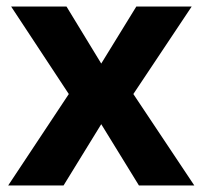

<svg xmlns="http://www.w3.org/2000/svg" viewBox="-20 -566 618 586"><path d="M190 -279 14 -546H183L289 -372L396 -546H565L387 -279L573 0H404L289 -187L174 0H5Z"/></svg>

Font: Noto Sans Bengali UI
Style: Bold
Weight: 700
Designer: Jelle Bosma - Monotype Design Team
Foundry: Monotype Imaging Inc.
Version: Version 2.003; ttfautohint (v1.8.4.7-5d5b)